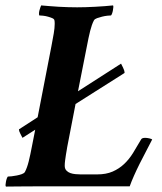

<svg xmlns="http://www.w3.org/2000/svg" viewBox="-30 -688 599 709"><path d="M255 -661Q284 -661 321.5 -663Q359 -665 387 -668Q389 -667 388.5 -661.5Q388 -656 387 -650Q386 -644 384 -638.5Q382 -633 380 -631Q376 -631 366.5 -630Q357 -629 347 -626.5Q337 -624 328.5 -621Q320 -618 317 -613Q309 -598 303 -574Q297 -550 291 -518L258 -351L417 -453Q419 -450 424.5 -438Q430 -426 430 -421Q430 -418 429 -418L249 -304L218 -144Q218 -142 216.5 -134.5Q215 -127 213.5 -117Q212 -107 210.5 -96Q209 -85 209 -76Q209 -65 215 -58.5Q221 -52 229.5 -49Q238 -46 248 -45Q258 -44 267 -44H329Q362 -44 386 -54.5Q410 -65 428.5 -82.5Q447 -100 461.5 -123.5Q476 -147 491 -173Q494 -179 506 -179Q513 -179 521.5 -177Q530 -175 532 -173Q522 -153 509.5 -129.5Q497 -106 485.5 -83Q474 -60 464.5 -38.5Q455 -17 449 0H125Q75 0 38.5 0.5Q2 1 -8 1Q-10 -1 -9.5 -6Q-9 -11 -8 -17Q-7 -23 -5 -28.5Q-3 -34 -1 -36Q4 -36 13 -37Q22 -38 32 -40Q42 -42 50.5 -45Q59 -48 62 -53Q70 -68 76 -92Q82 -116 88 -148L100 -209L53 -179Q51 -183 45.5 -193.5Q40 -204 40 -209Q40 -211 41 -211L109 -255L160 -518Q165 -544 168.5 -564.5Q172 -585 172 -600Q172 -609 171 -613Q170 -618 163 -621Q156 -624 147 -626.5Q138 -629 129 -630Q120 -631 115 -631Q114 -633 114 -638Q114 -643 115.5 -649Q117 -655 119 -660.5Q121 -666 122 -668Q135 -667 152 -665.5Q169 -664 187 -663Q205 -662 222.5 -661.5Q240 -661 255 -661Z"/></svg>

Font: Vermiglione
Style: Bold Italic
Weight: 700
Italic angle: -11°
Version: Version 1.000